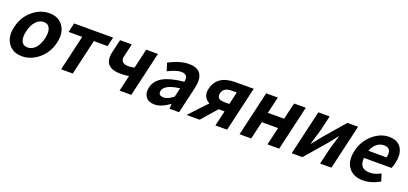

<svg xmlns="http://www.w3.org/2000/svg" viewBox="20 -1411 4807 2262"><g transform="rotate(20 2423.5 -280.0)"><path d="M76 -63Q13 -146 44 -279Q75 -414 176 -497Q270 -574 381 -574Q492 -574 550 -497Q613 -414 582 -279Q551 -146 450 -63Q355 14 245 14Q135 14 76 -63ZM372 -153Q413 -199 432 -279Q450 -360 430 -406Q409 -454 353 -454Q297 -454 254 -406Q212 -360 194 -279Q175 -199 196 -153Q217 -106 273 -106Q329 -106 372 -153Z M837 -444H666L693 -560H1182L1155 -444H983L880 0H734Z M1513 -199Q1463 -190 1410 -190Q1183 -190 1232 -400L1269 -560H1416L1379 -400Q1357 -305 1468 -305Q1504 -305 1540 -314L1597 -560H1744L1614 0H1467Z M1798 -33Q1763 -80 1779 -152Q1800 -242 1889 -292Q1976 -341 2149 -359Q2168 -456 2077 -456Q2015 -456 1910 -403L1880 -500Q2016 -574 2131 -574Q2346 -574 2289 -327L2213 0H2093L2096 -60H2093Q1990 14 1907 14Q1833 14 1798 -33ZM2102 -156 2128 -269Q1941 -245 1922 -164Q1908 -101 1982 -101Q2035 -101 2102 -156Z M2772 -451H2710Q2606 -451 2589 -375Q2570 -294 2674 -294H2736ZM2945 -560 2815 0H2668L2713 -192H2638L2471 0H2307L2513 -220Q2419 -269 2445 -379Q2487 -560 2717 -560Z M3101 -560H3247L3198 -351H3402L3451 -560H3598L3468 0H3321L3373 -223H3169L3117 0H2971Z M3755 -560H3897L3856 -383Q3851 -362 3797 -183H3801L3895 -300L4119 -560H4253L4123 0H3981L4022 -176Q4033 -225 4081 -377H4077Q4007 -290 3983 -259L3759 0H3625Z M4341 -64Q4279 -144 4310 -279Q4340 -410 4440 -495Q4534 -574 4639 -574Q4751 -574 4796 -498Q4839 -426 4811 -306Q4801 -262 4789 -239H4444Q4429 -99 4566 -99Q4630 -99 4701 -138L4730 -48Q4626 14 4520 14Q4400 14 4341 -64ZM4692 -336Q4721 -460 4615 -460Q4569 -460 4528 -429Q4486 -395 4464 -336Z"/></g></svg>

Font: KaiGen Gothic CN Bold
Style: Bold
Weight: 700
Designer: Ryoko NISHIZUKA  (kana & ideographs); Paul D. Hunt (Latin, Greek & Cyrillic); Wenlong ZHANG  (bopomofo); Sandoll Communi
Foundry: Adobe Systems Incorporated
Version: Version 1.002.20150501